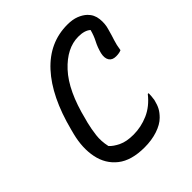

<svg xmlns="http://www.w3.org/2000/svg" viewBox="-202 -852 1004 1004"><g transform="rotate(-45 300.0 -350.0)"><path d="M290 20Q193 20 139 -22.5Q85 -65 70.5 -136Q56 -207 77 -291L84 -318Q134 -512 229.5 -616Q325 -720 458 -720Q496 -720 523 -709.5Q550 -699 568 -682Q594 -657 598 -620Q602 -583 592 -551Q582 -514 573.5 -489Q565 -464 560 -429Q545 -422 521 -422Q493 -422 481.5 -440.5Q470 -459 477 -490Q486 -525 500.5 -552.5Q515 -580 524 -614Q501 -635 454 -635Q369 -635 293 -553Q217 -471 176 -304L170 -282Q161 -245 156 -204.5Q151 -164 161 -119Q178 -100 211 -84Q244 -68 296 -68Q352 -68 405 -91Q458 -114 499 -166H505Q505 -156 504 -143.5Q503 -131 501 -119Q494 -90 484 -71.5Q474 -53 455 -34Q430 -9 386.5 5.5Q343 20 290 20Z"/></g></svg>

Font: Recursive Sn Csl St
Style: Italic
Weight: 400
Italic angle: -15°
Version: Version 1.079;hotconv 1.0.112;makeotfexe 2.5.65598; ttfautoh